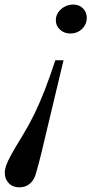

<svg xmlns="http://www.w3.org/2000/svg" viewBox="-86 -554 426 822"><path d="M186 -296 105.5 41Q92.5 98 81.2 140.5Q70 183 65 197.5Q57.5 220 39.8 234Q22 248 -3 248Q-31 248 -48.2 230.5Q-65.5 213 -65.5 185.5Q-65.5 171.5 -59.5 154Q-53.5 136.5 -36.8 106.2Q-20 76 12.5 23Q39 -20.5 61.8 -67.2Q84.5 -114 106 -169.5Q127.5 -225 151 -296ZM227.5 -534.5Q253 -534.5 269.2 -518.2Q285.5 -502 285.5 -477.5Q285.5 -449.5 265 -430Q244.5 -410.5 215.5 -410.5Q189 -410.5 171 -427Q153 -443.5 153 -467.5Q153 -485.5 163.2 -500.8Q173.5 -516 190.5 -525.2Q207.5 -534.5 227.5 -534.5Z"/></svg>

Font: Libre Caslon Text
Style: Italic
Weight: 400
Italic angle: -22.583°
Designer: Pablo Impallari, Rodrigo Fuenzalida, Katja Schimmel
Foundry: Pablo Impallari, Rodrigo Fuenzalida
Version: Version 2.000